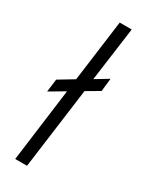

<svg xmlns="http://www.w3.org/2000/svg" viewBox="-191 -772 651 818"><g transform="rotate(30 135.0 -363.0)"><path d="M224 -499 217 -435 154 -398 101 0H43L90 -360L17 -317L25 -380L98 -424L138 -726H197L161 -461Z"/></g></svg>

Font: Bellota Text
Style: Italic
Weight: 400
Italic angle: -7.5°
Designer: Kemie Guaida
Foundry: Kemie Guaida
Version: Version 4.001